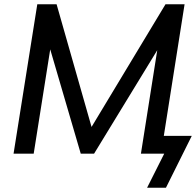

<svg xmlns="http://www.w3.org/2000/svg" viewBox="-20 -725 927 906"><path d="M44 0 156 -705H247L412 -126L761 -705H851L753 -84H885L763 161H674L755 0H645L722 -488L424 0H361L217 -492L139 0Z"/></svg>

Font: Winston Medium
Style: Italic
Weight: 500
Italic angle: -9°
Designer: Original fonts by Vernon Adams / Changes by Cristiano Sobral
Foundry: Original fonts by Vernon Adams / Changes by Cristiano Sobral
Version: Version 2.503;July 17, 2020;FontCreator 13.0.0.2655 64-bit